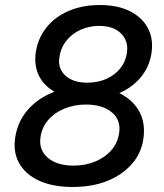

<svg xmlns="http://www.w3.org/2000/svg" viewBox="-20 -732 654 764"><path d="M327 -337Q256 -337 207 -361.5Q158 -386 136 -428.5Q114 -471 123 -528Q132 -582 166 -624Q200 -666 254.5 -689Q309 -712 377 -712Q449 -712 498 -687Q547 -662 569.5 -618Q592 -574 582 -516Q573 -463 538.5 -422.5Q504 -382 450 -359.5Q396 -337 327 -337ZM327 -403Q369 -403 403 -418Q437 -433 458.5 -460Q480 -487 485 -521Q492 -569 461.5 -599Q431 -629 375 -629Q334 -629 299.5 -613Q265 -597 243 -568.5Q221 -540 216 -502Q210 -458 241 -430.5Q272 -403 327 -403ZM268 12Q189 12 134.5 -13.5Q80 -39 55.5 -84Q31 -129 41 -188Q51 -248 88.5 -292.5Q126 -337 185.5 -362.5Q245 -388 322 -387Q403 -388 457 -360.5Q511 -333 535.5 -286Q560 -239 550 -176Q541 -120 503 -77.5Q465 -35 405.5 -11.5Q346 12 268 12ZM272 -73Q320 -73 359.5 -89.5Q399 -106 424 -135.5Q449 -165 454 -203Q462 -254 425 -285Q388 -316 322 -316Q275 -316 235.5 -299.5Q196 -283 171 -253.5Q146 -224 141 -185Q134 -135 170.5 -104Q207 -73 272 -73Z"/></svg>

Font: Figtree Light Medium
Style: Italic
Weight: 500
Italic angle: -9.5°
Version: Version 2.000